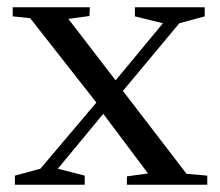

<svg xmlns="http://www.w3.org/2000/svg" viewBox="-20 -508 605 528"><path d="M213 0H21V-25L91 -44L245 -226L63 -458L15 -463V-488H227L226 -464L168 -456L298 -287L428 -444L351 -463V-488H543V-463L473 -444L318 -258L493 -30L550 -25V0H329V-23L387 -31L264 -195L139 -44L213 -25Z"/></svg>

Font: Rufina
Style: Regular
Weight: 400
Designer: Martin Sommaruga
Foundry: Martin Sommaruga
Version: Version 1.001